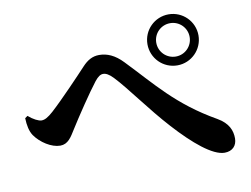

<svg xmlns="http://www.w3.org/2000/svg" viewBox="-74 -814 1147 878"><g transform="rotate(-10 500.0 -375.0)"><path d="M758.4 -471.7C823.7 -471.7 876.7 -524.6 876.7 -590.3C876.7 -655.7 823.7 -708.6 758.4 -708.6C692.7 -708.6 639.8 -655.7 639.8 -590.3C639.8 -524.6 692.7 -471.7 758.4 -471.7ZM901.7 -40.8C938.1 -40.8 959.5 -63.6 959.5 -97.4C959.5 -133.6 945.7 -169.6 895.9 -198.3C718.7 -299.1 637.2 -408.1 522 -527.7C485.7 -565.9 450 -580.7 413.4 -580.7C383.1 -580.7 359 -567.7 334.2 -540.9C302.6 -506.8 208.1 -407.3 157.6 -361.7C133.5 -340.1 118 -331.6 102.8 -331.6C89.6 -331.6 65.2 -343.5 42.6 -363.3L30.5 -354.6C31.6 -321.6 37.2 -293.2 50.8 -273C77.1 -235 126.7 -203.2 167 -203.2C203.4 -203.2 219.8 -232.2 241.5 -267.1C272.7 -317.3 343.2 -422.4 377.1 -465.6C392.3 -484.8 404.3 -492.3 416.3 -492.3C429.1 -492.3 442.8 -485.6 461.8 -465.9C518.4 -406.5 593.5 -297.3 678.1 -204.6C762.3 -111.9 846.2 -40.8 901.7 -40.8ZM758.4 -512.7C715.3 -512.7 680.7 -547.2 680.7 -590.3C680.7 -633.1 715.3 -667.6 758.4 -667.6C801.2 -667.6 835.7 -633.1 835.7 -590.3C835.7 -547.2 801.2 -512.7 758.4 -512.7Z"/></g></svg>

Font: Source Han Serif TW VF
Style: Regular
Weight: 250
Designer: Ryoko NISHIZUKA 西塚涼子 (kana & ideographs); Frank Grießhammer (Latin, Greek & Cyrillic); Wenlong ZHANG 张文龙 (bopomofo); San
Foundry: Adobe
Version: Version 2.002;hotconv 1.1.0;makeotfexe 2.6.0